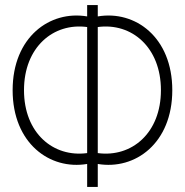

<svg xmlns="http://www.w3.org/2000/svg" viewBox="-20 -740 732 760"><path d="M325 0H367V-91C515 -66 662 -173 662 -383C662 -593 515 -700 367 -675V-720H325V-675C177 -700 30 -593 30 -383C30 -173 177 -66 325 -91ZM367 -134V-633C501 -651 617 -553 617 -383C617 -213 501 -116 367 -134ZM325 -134C191 -116 75 -213 75 -383C75 -553 191 -651 325 -633Z"/></svg>

Font: Hauora ExtraLight
Style: Regular
Weight: 200
Designer: Mikhail Sharanda
Foundry: WCYS & Co.
Version: Version 1.010